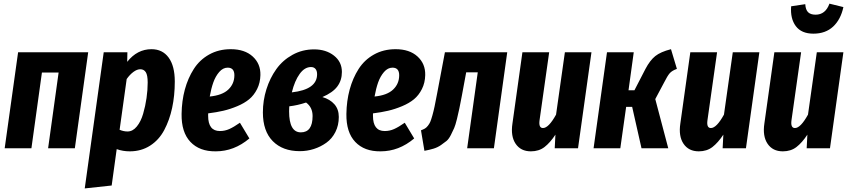

<svg xmlns="http://www.w3.org/2000/svg" viewBox="-20 -820 4691 1062"><path d="M246.1 0 304.2 -418.9H211.9L153.8 0H5.9L80.1 -530.8H467.8L394 0Z M448.7 222.2 553.7 -530.8H684.6L683.6 -478Q738.8 -547.9 817.9 -547.9Q878.9 -547.9 912.8 -501.5Q946.8 -455.1 946.8 -369.1Q946.8 -291 932.1 -223.1Q917.5 -155.3 888.4 -100.6Q859.4 -45.9 810.3 -14.4Q761.2 17.1 697.8 17.1Q659.7 17.1 625.5 4.9L597.7 206.1ZM685.5 -92.8Q714.4 -92.8 736.8 -120.4Q759.3 -147.9 771.7 -190.7Q784.2 -233.4 790.5 -277.8Q796.9 -322.3 796.9 -363.8Q796.9 -404.3 786.4 -420.7Q775.9 -437 755.9 -437Q738.3 -437 718.3 -422.4Q698.2 -407.7 680.7 -382.8L641.6 -102.1Q663.6 -92.8 685.5 -92.8Z M1256.3 -547.9Q1333.5 -547.9 1377.7 -507.6Q1421.9 -467.3 1420.4 -404.8Q1419.4 -361.8 1402.1 -327.4Q1384.8 -293 1358.2 -271Q1331.5 -249 1292.5 -232.7Q1253.4 -216.3 1215.6 -207.5Q1177.7 -198.7 1131.3 -192.9V-179.2Q1131.3 -95.2 1196.3 -95.2Q1223.6 -95.2 1248.3 -106.2Q1272.9 -117.2 1307.1 -141.1L1359.4 -54.2Q1274.9 17.1 1173.3 17.1Q1083.5 18.1 1033.2 -35.2Q982.9 -88.4 984.4 -189.9Q985.4 -261.7 1002.4 -324.7Q1019.5 -387.7 1051.8 -438.2Q1084 -488.8 1136.7 -518.3Q1189.5 -547.9 1256.3 -547.9ZM1140.1 -286.1Q1210 -293 1243.2 -325Q1276.4 -356.9 1276.4 -403.8Q1276.4 -445.8 1239.3 -445.8Q1213.4 -445.8 1192.6 -421.9Q1171.9 -397.9 1159.9 -364Q1147.9 -330.1 1140.1 -286.1Z M1717.3 -546.9Q1783.2 -546.9 1827.1 -512.5Q1871.1 -478 1871.1 -421.9Q1871.1 -375.5 1845.7 -341.6Q1820.3 -307.6 1763.2 -283.2Q1805.2 -271 1829.6 -243.4Q1854 -215.8 1854 -172.9Q1854 -127 1835.2 -89.8Q1816.4 -52.7 1784.9 -30.3Q1753.4 -7.8 1715.8 4.2Q1678.2 16.1 1638.2 16.1Q1543.5 16.1 1488.8 -39.3Q1434.1 -94.7 1434.1 -198.2Q1434.1 -264.2 1453.6 -326.2Q1473.1 -388.2 1508.3 -437.5Q1543.5 -486.8 1597.9 -516.8Q1652.3 -546.9 1717.3 -546.9ZM1700.2 -449.2Q1665 -449.2 1637.5 -411.1Q1609.9 -373 1594.2 -309.1Q1733.9 -324.7 1733.9 -409.2Q1733.9 -428.2 1725.1 -438.7Q1716.3 -449.2 1700.2 -449.2ZM1672.9 -252.9Q1626.5 -237.3 1580.1 -231.9Q1580.1 -230 1579.6 -221.2Q1579.1 -212.4 1579.1 -204.1Q1579.1 -87.9 1644 -87.9Q1709 -87.9 1709 -178.2Q1709 -226.6 1672.9 -252.9Z M2168 -547.9Q2245.1 -547.9 2289.3 -507.6Q2333.5 -467.3 2332 -404.8Q2331.1 -361.8 2313.7 -327.4Q2296.4 -293 2269.8 -271Q2243.2 -249 2204.1 -232.7Q2165 -216.3 2127.2 -207.5Q2089.4 -198.7 2043 -192.9V-179.2Q2043 -95.2 2107.9 -95.2Q2135.3 -95.2 2159.9 -106.2Q2184.6 -117.2 2218.8 -141.1L2271 -54.2Q2186.5 17.1 2085 17.1Q1995.1 18.1 1944.8 -35.2Q1894.5 -88.4 1896 -189.9Q1897 -261.7 1914.1 -324.7Q1931.2 -387.7 1963.4 -438.2Q1995.6 -488.8 2048.3 -518.3Q2101.1 -547.9 2168 -547.9ZM2051.8 -286.1Q2121.6 -293 2154.8 -325Q2188 -356.9 2188 -403.8Q2188 -445.8 2150.9 -445.8Q2125 -445.8 2104.2 -421.9Q2083.5 -397.9 2071.5 -364Q2059.6 -330.1 2051.8 -286.1Z M2785.6 -530.8 2711.9 0H2564L2622.6 -419.9H2558.6L2534.7 -291Q2525.4 -243.2 2520.8 -220Q2516.1 -196.8 2507.6 -162.1Q2499 -127.4 2492.2 -111.8Q2485.4 -96.2 2473.9 -73.5Q2462.4 -50.8 2450 -40.5Q2437.5 -30.3 2419.2 -17.6Q2400.9 -4.9 2378.7 2Q2356.4 8.8 2327.6 14.2L2308.6 -99.1Q2322.3 -104.5 2330.3 -109.1Q2338.4 -113.8 2346.7 -124.3Q2355 -134.8 2359.9 -146Q2364.7 -157.2 2371.6 -181.4Q2378.4 -205.6 2383.8 -231.4Q2389.2 -257.3 2397.9 -303.2L2440.9 -530.8Z M2916.5 17.1Q2860.4 17.1 2832 -24.9Q2803.7 -66.9 2814.5 -137.2L2869.6 -530.8H3017.6L2964.4 -154.8Q2958.5 -111.8 2983.4 -111.8Q3014.6 -111.8 3055.7 -186L3104.5 -530.8H3251.5L3177.2 0H3048.3L3052.2 -75.2Q3022.9 -30.8 2991.9 -6.8Q2960.9 17.1 2916.5 17.1Z M3691.4 -547.9 3724.1 -439Q3696.8 -429.2 3684.1 -414.6Q3671.4 -399.9 3652.3 -361.8L3604.5 -272L3676.3 0H3528.3L3476.6 -229H3443.4L3411.1 0H3263.2L3337.4 -530.8H3485.4L3456.5 -320.8H3489.3L3550.3 -439Q3575.2 -486.3 3604.5 -509.8Q3633.8 -533.2 3691.4 -547.9Z M3845.2 17.1Q3789.1 17.1 3760.7 -24.9Q3732.4 -66.9 3743.2 -137.2L3798.3 -530.8H3946.3L3893.1 -154.8Q3887.2 -111.8 3912.1 -111.8Q3943.4 -111.8 3984.4 -186L4033.2 -530.8H4180.2L4106 0H3977.1L3981 -75.2Q3951.7 -30.8 3920.7 -6.8Q3889.6 17.1 3845.2 17.1Z M4479 -633.8Q4413.1 -633.8 4381.8 -675.5Q4350.6 -717.3 4356 -785.2L4434.1 -796.9Q4436 -765.6 4450 -752.2Q4463.9 -738.8 4491.2 -738.8Q4545.9 -738.8 4567.9 -799.8L4645 -780.8Q4630.4 -712.4 4588.4 -673.1Q4546.4 -633.8 4479 -633.8ZM4310.1 17.1Q4253.9 17.1 4225.6 -24.9Q4197.3 -66.9 4208 -137.2L4263.2 -530.8H4411.1L4357.9 -154.8Q4352.1 -111.8 4377 -111.8Q4408.2 -111.8 4449.2 -186L4498 -530.8H4645L4570.8 0H4441.9L4445.8 -75.2Q4416.5 -30.8 4385.5 -6.8Q4354.5 17.1 4310.1 17.1Z"/></svg>

Font: Fira Sans Compressed
Style: Bold Italic
Weight: 700
Width: 3
Italic angle: -8°
Designer: Carrois Corporate & Edenspiekermann AG
Foundry: Carrois Corporate GbR & Edenspiekermann AG
Version: Version 4.203;PS 004.203;hotconv 1.0.88;makeotf.lib2.5.64775